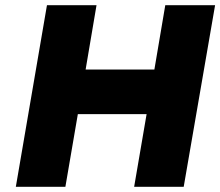

<svg xmlns="http://www.w3.org/2000/svg" viewBox="-20 -720 849 740"><path d="M161 -700H352L310 -452H575L617 -700H809L688 0H497L545 -280H280L232 0H41Z"/></svg>

Font: Jost* Heavy
Style: Italic
Weight: 800
Italic angle: -10°
Version: Version 3.7